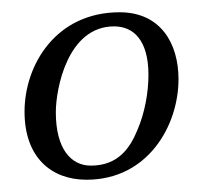

<svg xmlns="http://www.w3.org/2000/svg" viewBox="-20 -678 331 313"><path d="M20 -496C20 -421 64 -385 121 -385C221 -385 271 -473 271 -549C271 -607 242 -658 175 -658C71 -658 20 -572 20 -496ZM71 -495C71 -533 90 -635 166 -635C198 -635 222 -612 222 -556C222 -527 216 -494 204 -466C192 -437 173 -408 128 -408C96 -408 71 -435 71 -495Z"/></svg>

Font: OFL Sorts Mill Goudy
Style: Italic
Weight: 500
Italic angle: -6°
Version: Version 003.000